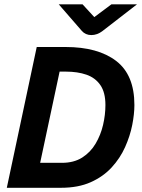

<svg xmlns="http://www.w3.org/2000/svg" viewBox="-20 -891 672 911"><path d="M12.3 0 154.3 -668H291.1Q444.5 -668 531.1 -601.9Q617.7 -535.8 617.7 -392.8Q617.7 -350.2 607.4 -297.8Q597 -245.5 573.5 -192.9Q549.9 -140.3 509.9 -96.7Q469.9 -53.1 410.7 -26.6Q351.5 0 269.1 0ZM170.5 -118.4H273.8Q330.5 -118.4 370 -143.4Q409.4 -168.5 433.6 -209.4Q457.8 -250.3 469 -298.2Q480.2 -346.1 480.2 -392.8Q480.2 -452.5 456.2 -487.3Q432.2 -522 390.2 -536.6Q348.1 -551.2 292.4 -551.2H262.8ZM413.2 -724.6Q399.5 -724.6 388 -729.7Q376.5 -734.8 368.5 -744.1L258.6 -870.6H371.6L427.4 -809.8L508.8 -870.6H630.2L466.7 -744.1Q441.7 -724.6 413.2 -724.6Z"/></svg>

Font: Atkinson Hyperlegible Mono ExtraLight
Style: Italic
Weight: 200
Italic angle: -12°
Monospace: yes
Designer: Elliott Scott, Megan Eiswerth, Linus Boman, Theodore Petrosky, Letters from Sweden
Foundry: Applied Design Works, Letters from Sweden
Version: Version 2.001